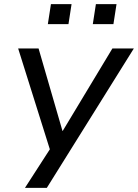

<svg xmlns="http://www.w3.org/2000/svg" viewBox="-20 -731 669 931"><path d="M101 180 232 -23 233 29 68 -496H167L283 -96H284L525 -496H629L207 180ZM430 -614 445 -711H545L530 -614ZM212 -614 227 -711H327L312 -614Z"/></svg>

Font: Nunito Sans 7pt SemiExpanded
Style: Italic
Weight: 400
Width: 6
Italic angle: -9°
Designer: Vernon Adams
Foundry: Vernon Adams
Version: Version 3.101;gftools[0.9.27]